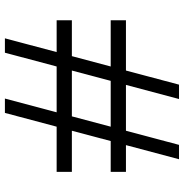

<svg xmlns="http://www.w3.org/2000/svg" viewBox="-4 -728 732 763"><g transform="rotate(90 361.5 -346.0)"><path d="M186.5 -205.6H60.1V-266.1H202.6L243.7 -420.4H60.1V-481H259.8L315.9 -691.9H373L316.9 -481H499L555.2 -691.9H612.3L556.2 -481H662.6V-420.4H540L499 -266.1H662.6V-205.6H482.9L428.2 0H371.1L425.8 -205.6H243.7L189 0H131.8ZM441.9 -266.1 482.9 -420.4H300.8L259.8 -266.1Z"/></g></svg>

Font: GravitasOne
Style: Regular
Weight: 400
Designer: Riccardo De Franceschi
Foundry: Sorkin Type Co.
Version: Version 1.001